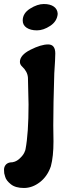

<svg xmlns="http://www.w3.org/2000/svg" viewBox="-88 -714 324 955"><path d="M177 -90 178 -11Q178 65 165 113Q148 163 110.5 192Q73 221 31 221Q-11 221 -34 202.5Q-57 184 -62 166L-67 148Q-68 143 -68 130Q-68 117 -60.5 107Q-53 97 -38 94Q-12 94 7 77Q26 60 32.5 46Q39 32 39 28Q54 -51 54 -194L51 -327Q50 -343 42.5 -357Q35 -371 23 -382Q11 -393 11 -406Q11 -440 63.5 -466.5Q116 -493 151.5 -493Q187 -493 187 -448Q187 -423 182 -349Q177 -193 177 -90ZM199 -645Q196 -608 162 -585.5Q128 -563 96 -563Q64 -563 44.5 -576Q25 -589 25 -612Q25 -648 61.5 -671Q98 -694 130 -694Q162 -694 180 -681Q198 -668 199 -645Z"/></svg>

Font: Chicle
Style: Regular
Weight: 400
Designer: Angel Koziupa and Alejandro Paul
Foundry: Angel Koziupa and Alejandro Paul
Version: Version 1.000